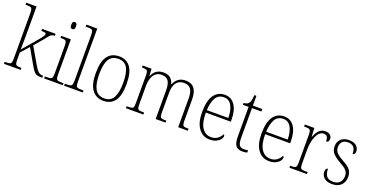

<svg xmlns="http://www.w3.org/2000/svg" viewBox="-28 -1497 4352 2244"><g transform="rotate(20 2148.5 -375.0)"><path d="M18 0V-25H32Q63 -25 79 -29Q95 -33 100 -48.5Q105 -64 105 -99V-660Q105 -695 99.5 -711Q94 -727 79.5 -731Q65 -735 37 -735H18V-760H147V-374Q147 -341 146 -298Q145 -255 144 -224L272 -372Q308 -414 326 -437Q344 -460 350 -472Q356 -484 356 -492Q356 -504 342.5 -507.5Q329 -511 297 -511V-536H465V-511Q441 -511 427 -503.5Q413 -496 397 -476.5Q381 -457 351 -420L265 -320L383 -117Q413 -65 436 -45Q459 -25 490 -25H495V0H483Q448 0 427 -6.5Q406 -13 387.5 -35Q369 -57 342 -105L237 -289L147 -186V-98Q147 -64 152.5 -48.5Q158 -33 173.5 -29Q189 -25 219 -25H226V0Z M630 -654Q617 -654 609 -663Q601 -672 601 -698Q601 -724 609 -733Q617 -742 630 -742Q643 -742 651.5 -733Q660 -724 660 -698Q660 -672 651.5 -663Q643 -654 630 -654ZM518 0V-25H540Q572 -25 587.5 -29Q603 -33 608.5 -48.5Q614 -64 614 -98V-435Q614 -470 609 -486Q604 -502 589.5 -506.5Q575 -511 547 -511H535V-536H655V-99Q655 -65 660.5 -49Q666 -33 681.5 -29Q697 -25 729 -25H750V0Z M766 0V-25H784Q818 -25 834 -29Q850 -33 855.5 -48.5Q861 -64 861 -98V-660Q861 -695 855.5 -711Q850 -727 835 -731Q820 -735 792 -735H766V-760H902V-98Q902 -64 907.5 -48.5Q913 -33 929.5 -29Q946 -25 979 -25H998V0Z M1254 10Q1165 10 1114 -58Q1063 -126 1063 -267Q1063 -407 1111.5 -475Q1160 -543 1258 -543Q1349 -543 1397.5 -475.5Q1446 -408 1446 -267Q1446 -125 1397.5 -57.5Q1349 10 1254 10ZM1255 -21Q1338 -21 1371 -86Q1404 -151 1404 -267Q1404 -391 1369.5 -451.5Q1335 -512 1257 -512Q1175 -512 1140 -450.5Q1105 -389 1105 -267Q1105 -148 1140.5 -84.5Q1176 -21 1255 -21Z M1535 0V-25H1552Q1584 -25 1599.5 -29Q1615 -33 1619.5 -49Q1624 -65 1624 -99V-436Q1624 -470 1619 -486Q1614 -502 1600 -506.5Q1586 -511 1558 -511H1548V-536H1659L1664 -448H1668Q1688 -498 1723.5 -520.5Q1759 -543 1807 -543Q1864 -543 1894 -516.5Q1924 -490 1936 -445H1940Q1958 -491 1993.5 -517Q2029 -543 2084 -543Q2227 -543 2227 -359V-97Q2227 -64 2232 -48.5Q2237 -33 2252.5 -29Q2268 -25 2299 -25H2305V0H2185V-361Q2185 -432 2160 -471Q2135 -510 2076 -510Q2029 -510 2000.5 -488Q1972 -466 1959.5 -428.5Q1947 -391 1947 -345V-99Q1947 -64 1952 -48.5Q1957 -33 1972.5 -29Q1988 -25 2019 -25H2028V0H1905V-361Q1905 -434 1880.5 -472Q1856 -510 1796 -510Q1751 -510 1722 -485Q1693 -460 1679.5 -419Q1666 -378 1666 -331V-98Q1666 -64 1671 -48.5Q1676 -33 1692 -29Q1708 -25 1740 -25H1752V0Z M2579 10Q2491 10 2439 -61Q2387 -132 2387 -262Q2387 -404 2435 -473.5Q2483 -543 2571 -543Q2651 -543 2696 -477Q2741 -411 2741 -294V-271H2430Q2430 -146 2471.5 -84Q2513 -22 2583 -22Q2634 -22 2666 -47.5Q2698 -73 2714 -106Q2725 -100 2725 -84Q2725 -66 2708.5 -44Q2692 -22 2659.5 -6Q2627 10 2579 10ZM2699 -302Q2698 -395 2666.5 -453.5Q2635 -512 2570 -512Q2500 -512 2468 -455.5Q2436 -399 2431 -302Z M2986 10Q2928 10 2902.5 -23.5Q2877 -57 2877 -142V-505H2806V-528Q2846 -530 2867 -552Q2879 -565 2885 -590Q2891 -615 2893 -657H2919V-536H3036V-505H2919V-137Q2919 -72 2936 -46.5Q2953 -21 2990 -21Q3006 -21 3018 -22.5Q3030 -24 3045 -26V3Q3015 10 2986 10Z M3317 10Q3229 10 3177 -61Q3125 -132 3125 -262Q3125 -404 3173 -473.5Q3221 -543 3309 -543Q3389 -543 3434 -477Q3479 -411 3479 -294V-271H3168Q3168 -146 3209.5 -84Q3251 -22 3321 -22Q3372 -22 3404 -47.5Q3436 -73 3452 -106Q3463 -100 3463 -84Q3463 -66 3446.5 -44Q3430 -22 3397.5 -6Q3365 10 3317 10ZM3437 -302Q3436 -395 3404.5 -453.5Q3373 -512 3308 -512Q3238 -512 3206 -455.5Q3174 -399 3169 -302Z M3569 0V-25H3581Q3609 -25 3624 -29Q3639 -33 3644.5 -49Q3650 -65 3650 -101V-438Q3650 -472 3644.5 -487.5Q3639 -503 3623 -507Q3607 -511 3575 -511H3565V-536H3683L3689 -429H3692Q3703 -457 3718.5 -483.5Q3734 -510 3759 -527Q3784 -544 3820 -544Q3860 -544 3880.5 -525Q3901 -506 3901 -477Q3901 -459 3893 -447Q3885 -435 3866 -435Q3866 -473 3853.5 -492Q3841 -511 3808 -511Q3781 -511 3759 -490.5Q3737 -470 3722 -436Q3707 -402 3699 -360.5Q3691 -319 3691 -278V-100Q3691 -65 3696.5 -49Q3702 -33 3717 -29Q3732 -25 3760 -25H3786V0Z M4103 10Q4053 10 4023 -6Q3993 -22 3980 -46Q3967 -70 3967 -94Q3967 -120 3975.5 -131.5Q3984 -143 3996 -143Q3996 -86 4019.5 -53Q4043 -20 4104 -20Q4157 -20 4185 -50.5Q4213 -81 4213 -130Q4213 -154 4205.5 -173Q4198 -192 4177.5 -210.5Q4157 -229 4117 -251Q4066 -280 4036 -304Q4006 -328 3992.5 -354.5Q3979 -381 3979 -418Q3979 -475 4016 -508.5Q4053 -542 4116 -542Q4178 -542 4208 -513Q4238 -484 4238 -448Q4238 -403 4207 -403Q4207 -461 4183 -487Q4159 -513 4112 -513Q4063 -513 4040.5 -486.5Q4018 -460 4018 -421Q4018 -377 4046.5 -348.5Q4075 -320 4132 -289Q4203 -252 4227 -216.5Q4251 -181 4251 -133Q4251 -67 4210.5 -28.5Q4170 10 4103 10Z"/></g></svg>

Font: Noto Serif Lao SemiCondensed ExtraLight
Style: Regular
Weight: 200
Width: 4
Designer: Monotype Design Team
Foundry: Monotype Imaging Inc.
Version: Version 2.003; ttfautohint (v1.8.4.7-5d5b)